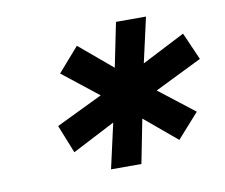

<svg xmlns="http://www.w3.org/2000/svg" viewBox="-52 -762 591 504"><g transform="rotate(-10 243.0 -510.5)"><path d="M396 -366 310 -438 287 -321H206L233 -441L119 -382L89 -457L213 -517L118 -592L174 -656L262 -582L286 -700H366L339 -580L454 -639L486 -566L360 -504L454 -431Z"/></g></svg>

Font: Rosa Sans SemiBold
Style: Italic
Weight: 600
Italic angle: -12°
Designer: Pentagram / MCKL
Foundry: Pentagram / MCKL
Version: Version 1.005;September 16, 2019;FontCreator 11.5.0.2425 64-